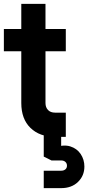

<svg xmlns="http://www.w3.org/2000/svg" viewBox="-21 -700 456 992"><path d="M264 7Q184 7 136.5 -39Q89 -85 89 -168V-435H-1V-550H89V-680H214V-550H319V-435H214V-168Q214 -145.3 227 -131.7Q240 -118 264 -118H319V7ZM205 272V182H295Q308.5 182 316.8 175Q325 168 325 156Q325 144 316.8 136.5Q308.5 129 295 129H245L205 109V-22H295V84L259 63Q306.5 45.5 341.5 56.2Q376.5 67 395.8 95.8Q415 124.5 415 160.5Q415 208 382 240Q349 272 295 272Z"/></svg>

Font: Mohave Light
Style: Regular
Weight: 300
Designer: Gumpita Rahayu
Foundry: Tokotype
Version: Version 2.003